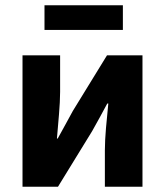

<svg xmlns="http://www.w3.org/2000/svg" viewBox="-20 -705 623 725"><path d="M65 0H199L328 -210C344 -238 369 -284 385 -314H389C383 -253 376 -188 376 -138V0H518V-496H384L255 -286C240 -257 214 -212 198 -182H195C200 -243 207 -309 207 -358V-496H65ZM148 -592H444V-685H148Z"/></svg>

Font: Giro Sans Regular
Style: Bold
Weight: 700
Designer: Paul D. Hunt
Foundry: Adobe Systems Incorporated
Version: Version 1.000;PS 1.0;hotconv 1.0.88;makeotf.lib2.5.647800